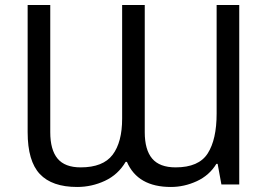

<svg xmlns="http://www.w3.org/2000/svg" viewBox="-20 -734 1070 764"><path d="M287 10Q187 10 138.5 -41.5Q90 -93 90 -208V-714H180V-208Q180 -138 209 -103Q238 -68 301 -68Q390 -68 428 -118Q466 -168 466 -262V-714H556V-208Q556 -138 585.5 -103Q615 -68 679 -68Q771 -68 806.5 -123.5Q842 -179 842 -282V-714H932V0H861L846 -82H841Q813 -36 763 -13Q713 10 660 10Q528 10 485 -90H480Q450 -39 397.5 -14.5Q345 10 287 10Z"/></svg>

Font: Noto Sans Living
Style: Regular
Weight: 400
Designer: Monotype Design Team
Foundry: Monotype Imaging Inc.
Version: Version 2.013; ttfautohint (v1.8.4.7-5d5b)